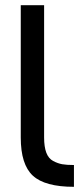

<svg xmlns="http://www.w3.org/2000/svg" viewBox="-20 -720 310 740"><path d="M60 -190V-700H150V-190Q150 -154 158.5 -131.5Q167 -109 185 -99.5Q203 -90 220 -87Q237 -84 265 -84V0Q153 0 106.5 -43Q60 -86 60 -190Z"/></svg>

Font: Baumans
Style: Regular
Weight: 400
Designer: Henadij Zarechnjuk
Foundry: Cyreal (www.cyreal.org)
Version: Version 001.002